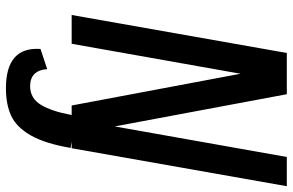

<svg xmlns="http://www.w3.org/2000/svg" viewBox="-190 -576 986 647"><g transform="rotate(90 303.5 -252.0)"><path d="M158 -725H297L405.5 -145L508.5 -725H607L479 0H457L478 3.5Q463 90.5 435.5 138.2Q408 186 369.8 203.8Q331.5 221.5 277 221.5Q136.5 221.5 144.5 105L212.5 82.5Q214.5 111.5 229.2 125.8Q244 140 269.5 140Q311 140 333 103.2Q355 66.5 367 0H335L228 -569L127 0H30Z"/></g></svg>

Font: JuliaMono MediumItalic
Style: Regular
Weight: 500
Italic angle: -9°
Monospace: yes
Designer: cormullion
Foundry: corm
Version: Version 0.049; ttfautohint (v1.8.4)